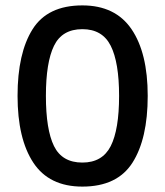

<svg xmlns="http://www.w3.org/2000/svg" viewBox="-20 -681 612 711"><path d="M527 -326Q527 -167 470.5 -78.5Q414 10 285 10Q162 10 103.5 -78.5Q45 -167 45 -326Q45 -484 100.5 -572.5Q156 -661 285 -661Q407 -661 467 -573Q527 -485 527 -326ZM150 -326Q150 -201 180 -140Q210 -79 285 -79Q359 -79 390 -140Q421 -201 421 -326Q421 -450 390 -511.5Q359 -573 285 -573Q210 -573 180 -511.5Q150 -450 150 -326Z"/></svg>

Font: Noto Sans Telugu Medium
Style: Regular
Weight: 500
Designer: Jelle Bosma - Monotype Design Team
Foundry: Monotype Imaging Inc.
Version: Version 2.005; ttfautohint (v1.8.4.7-5d5b)